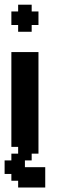

<svg xmlns="http://www.w3.org/2000/svg" viewBox="-20 -638 246 834"><path d="M58.8 -411.8H88.2V-382.4H58.8ZM58.8 -382.4H88.2V-352.9H58.8ZM58.8 -352.9H88.2V-323.5H58.8ZM58.8 -323.5H88.2V-294.1H58.8ZM58.8 -294.1H88.2V-264.7H58.8ZM29.4 -294.1H58.8V-264.7H29.4ZM29.4 -323.5H58.8V-294.1H29.4ZM29.4 -352.9H58.8V-323.5H29.4ZM29.4 -382.4H58.8V-352.9H29.4ZM29.4 -411.8H58.8V-382.4H29.4ZM29.4 -117.6H58.8V-88.2H29.4ZM29.4 -147.1H58.8V-117.6H29.4ZM29.4 -176.5H58.8V-147.1H29.4ZM29.4 -205.9H58.8V-176.5H29.4ZM58.8 -235.3H88.2V-205.9H58.8ZM58.8 -264.7H88.2V-235.3H58.8ZM29.4 -264.7H58.8V-235.3H29.4ZM29.4 -235.3H58.8V-205.9H29.4ZM29.4 -88.2H58.8V-58.8H29.4ZM29.4 -58.8H58.8V-29.4H29.4ZM29.4 -29.4H58.8V0H29.4ZM117.6 -411.8H147.1V-382.4H117.6ZM117.6 -382.4H147.1V-352.9H117.6ZM117.6 -352.9H147.1V-323.5H117.6ZM117.6 -323.5H147.1V-294.1H117.6ZM117.6 -294.1H147.1V-264.7H117.6ZM117.6 -264.7H147.1V-235.3H117.6ZM117.6 -235.3H147.1V-205.9H117.6ZM117.6 -205.9H147.1V-176.5H117.6ZM117.6 -176.5H147.1V-147.1H117.6ZM117.6 -147.1H147.1V-117.6H117.6ZM117.6 -117.6H147.1V-88.2H117.6ZM117.6 -88.2H147.1V-58.8H117.6ZM117.6 -58.8H147.1V-29.4H117.6ZM117.6 -29.4H147.1V0H117.6ZM88.2 -29.4H117.6V0H88.2ZM58.8 -29.4H88.2V0H58.8ZM58.8 -58.8H88.2V-29.4H58.8ZM88.2 -58.8H117.6V-29.4H88.2ZM88.2 -88.2H117.6V-58.8H88.2ZM58.8 -117.6H88.2V-88.2H58.8ZM58.8 -147.1H88.2V-117.6H58.8ZM58.8 -176.5H88.2V-147.1H58.8ZM88.2 -176.5H117.6V-147.1H88.2ZM88.2 -147.1H117.6V-117.6H88.2ZM88.2 -117.6H117.6V-88.2H88.2ZM58.8 -88.2H88.2V-58.8H58.8ZM88.2 -205.9H117.6V-176.5H88.2ZM88.2 -235.3H117.6V-205.9H88.2ZM88.2 -264.7H117.6V-235.3H88.2ZM58.8 -205.9H88.2V-176.5H58.8ZM88.2 -294.1H117.6V-264.7H88.2ZM88.2 -323.5H117.6V-294.1H88.2ZM88.2 -352.9H117.6V-323.5H88.2ZM88.2 -382.4H117.6V-352.9H88.2ZM88.2 -411.8H117.6V-382.4H88.2ZM117.6 -588.2H147.1V-558.8H117.6ZM88.2 -558.8H117.6V-529.4H88.2ZM88.2 -617.6H117.6V-588.2H88.2ZM58.8 -588.2H88.2V-558.8H58.8ZM88.2 -588.2H117.6V-558.8H88.2ZM58.8 -617.6H88.2V-588.2H58.8ZM58.8 -558.8H88.2V-529.4H58.8ZM117.6 -558.8H147.1V-529.4H117.6ZM29.4 -588.2H58.8V-558.8H29.4ZM29.4 -558.8H58.8V-529.4H29.4ZM58.8 -529.4H88.2V-500H58.8ZM88.2 -529.4H117.6V-500H88.2ZM147.1 0V29.4H117.6V0ZM117.6 29.4V58.8H88.2V29.4ZM88.2 29.4V58.8H58.8V29.4ZM88.2 58.8V88.2H58.8V58.8ZM88.2 88.2V117.6H58.8V88.2ZM88.2 117.6V147.1H58.8V117.6ZM117.6 117.6V147.1H88.2V117.6ZM147.1 117.6V147.1H117.6V117.6ZM176.5 117.6V147.1H147.1V117.6ZM117.6 88.2V117.6H88.2V88.2ZM58.8 58.8V88.2H29.4V58.8ZM58.8 29.4V58.8H29.4V29.4ZM147.1 88.2V117.6H117.6V88.2ZM58.8 88.2V117.6H29.4V88.2ZM176.5 88.2V117.6H147.1V88.2ZM117.6 0V29.4H88.2V0ZM176.5 147.1V176.5H147.1V147.1ZM147.1 147.1V176.5H117.6V147.1ZM117.6 147.1V176.5H88.2V147.1ZM29.4 58.8V88.2H0V58.8ZM29.4 88.2V117.6H0V88.2ZM58.8 117.6V147.1H29.4V117.6ZM88.2 147.1V176.5H58.8V147.1ZM88.2 0V29.4H58.8V0Z"/></svg>

Font: Jersey 20
Style: Regular
Weight: 400
Designer: Sarah Cadigan-Fried
Version: Version 1.000; ttfautohint (v1.8.4.7-5d5b)